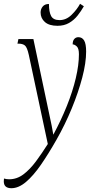

<svg xmlns="http://www.w3.org/2000/svg" viewBox="-65 -742 511 1012"><path d="M238 -606Q194 -606 171.5 -626Q149 -646 149 -676Q149 -694 160 -707.5Q171 -721 193 -721Q193 -679 204.5 -657.5Q216 -636 249 -636Q284 -636 312.5 -664Q341 -692 357 -722L377 -709Q363 -684 344 -660Q325 -636 299 -621Q273 -606 238 -606ZM-5 250Q-45 250 -45 214Q-45 206 -44 199Q-31 203 -17 203Q24 203 58.5 177Q93 151 124.5 108.5Q156 66 187 17L87 -452Q78 -493 66 -502.5Q54 -512 32 -512H27L32 -536H111L198 -124Q203 -103 207.5 -79Q212 -55 216 -32Q257 -108 287.5 -184Q318 -260 334.5 -330Q351 -400 351 -456Q351 -487 339.5 -497.5Q328 -508 318 -508Q318 -527 326.5 -536.5Q335 -546 348 -546Q368 -546 378.5 -528.5Q389 -511 389 -470Q389 -411 368.5 -333Q348 -255 313 -170Q278 -85 233 -6Q191 68 151 126Q111 184 72 217Q33 250 -5 250Z"/></svg>

Font: Noto Serif ExtraCondensed ExtraLight
Style: Italic
Weight: 200
Width: 2
Italic angle: -12°
Designer: Monotype Design Team
Foundry: Monotype Imaging Inc.
Version: Version 2.014; ttfautohint (v1.8.4.7-5d5b)